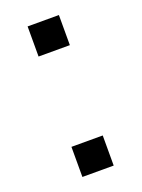

<svg xmlns="http://www.w3.org/2000/svg" viewBox="-109 -587 472 640"><g transform="rotate(-20 126.5 -267.0)"><path d="M71 0V-106.8H182V0ZM71 -427.2V-534H182V-427.2Z"/></g></svg>

Font: Mozilla Headline ExtraLight
Style: Regular
Weight: 200
Designer: Studio DRAMA
Foundry: Studio DRAMA
Version: Version 1.000